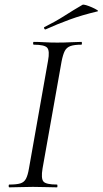

<svg xmlns="http://www.w3.org/2000/svg" viewBox="-20 -805 441 825"><path d="M20.2 0Q17.2 0 17.2 -6Q17.2 -12 20.2 -12Q51.2 -12 67.5 -17Q83.8 -22 91.6 -37Q99.5 -52 104.4 -81L186.4 -544Q194.4 -587 182.7 -600Q171.1 -613 125.2 -613Q122.2 -613 122.2 -619Q122.2 -625 125.2 -625Q145.7 -625 171.4 -623.5Q197 -622 225.6 -622Q258.2 -622 284.2 -623.5Q310.2 -625 329.8 -625Q332 -625 332 -619Q332 -613 329.8 -613Q298.9 -613 282.5 -607Q266.1 -601 258.3 -586Q250.6 -571 244.8 -542L162.8 -81Q155.6 -38 166.7 -25Q177.7 -12 224.8 -12Q226.8 -12 226.8 -6Q226.8 0 224.8 0Q204.4 0 178.8 -1Q153.2 -2 121.6 -2Q92.9 -2 66.9 -1Q40.8 0 20.2 0ZM176.6 -679Q172.6 -677 170.1 -682.5Q167.6 -688 171.6 -689Q218.8 -712.6 257.2 -737.2Q295.6 -761.8 334.2 -784.2Q337.6 -786.6 349.9 -782.9Q362.2 -779.2 375.7 -773.2Q389.2 -767.2 396.9 -762.2Q404.6 -757.2 398.6 -756Q331.6 -740 279.6 -721Q227.6 -702 176.6 -679Z"/></svg>

Font: Cormorant Infant Light
Style: Italic
Weight: 300
Italic angle: -10°
Designer: Christian Thalmann (Catharsis Fonts)
Foundry: Catharsis Fonts
Version: Version 4.001